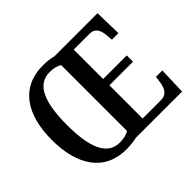

<svg xmlns="http://www.w3.org/2000/svg" viewBox="-161 -953 1190 1190"><g transform="rotate(-45 434.0 -357.5)"><path d="M335 10C363 10 400 6 425 0H831L837 -179H781L775 -135C769 -90 749 -55 703 -55H540V-346H747V-401H540V-659H679C726 -659 743 -626 747 -579L751 -535H808L804 -714H427C403 -721 365 -725 336 -725C142 -725 48 -580 48 -359C48 -137 142 10 335 10ZM335 -49C224 -49 180 -163 180 -358C180 -553 224 -666 336 -666C370 -666 397 -659 417 -646V-68C395 -56 369 -49 335 -49Z"/></g></svg>

Font: Noto Serif Bengali Condensed SemiBold
Style: Regular
Weight: 600
Width: 3
Designer: Juan Bruce, Universal Thirst, Indian Type Foundry and the Monotype Design Team.
Foundry: Monotype Imaging Inc.
Version: Version 2.003